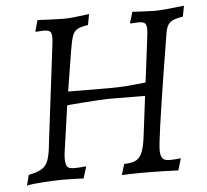

<svg xmlns="http://www.w3.org/2000/svg" viewBox="-49 -698 821 762"><g transform="rotate(-5 361.5 -317.0)"><path d="M28 12 39 -31Q74 -38 92 -49Q110 -60 118 -83.5Q126 -107 130 -151L178 -542Q182 -575 176.5 -585.5Q171 -596 149 -596Q144 -596 134.5 -595.5Q125 -595 117 -594L115 -597L127 -640Q152 -639 183 -637.5Q214 -636 233 -636Q250 -636 276.5 -639Q303 -642 333 -646L325 -603Q297 -599 283 -591.5Q269 -584 262.5 -566Q256 -548 250 -511L217 -307L198 -173Q194 -145 189.5 -114.5Q185 -84 188 -67Q190 -52 197.5 -47Q205 -42 223 -42Q234 -42 246.5 -43Q259 -44 267 -45Q267 -44 267.5 -43Q268 -42 268 -41L254 3Q254 2 240.5 1.5Q227 1 208.5 0.5Q190 0 176 0Q147 0 112.5 2Q78 4 53.5 6.5Q29 9 28 12ZM199 -291 210 -347Q254 -347 298.5 -346.5Q343 -346 387 -346Q422 -346 456.5 -348.5Q491 -351 551 -358L544 -303L377 -304Q367 -304 337.5 -302Q308 -300 271 -297.5Q234 -295 199 -291ZM632 3Q607 2 571.5 1Q536 0 513 0H482Q464 0 447 0.5Q430 1 418.5 1.5Q407 2 407 2L420 -41Q451 -42 467.5 -50.5Q484 -59 493 -82Q502 -105 507 -149L556 -542Q560 -574 554.5 -585Q549 -596 527 -596Q521 -596 511.5 -595.5Q502 -595 494 -594L492 -597L505 -640Q505 -640 511.5 -639.5Q518 -639 528.5 -638.5Q539 -638 551.5 -637.5Q564 -637 575.5 -636.5Q587 -636 595 -636Q613 -636 643.5 -639Q674 -642 711 -646L703 -603Q666 -598 652 -586.5Q638 -575 633 -546Q619 -461 608 -392.5Q597 -324 589 -270.5Q581 -217 575.5 -178.5Q570 -140 567.5 -116.5Q565 -93 565 -84Q565 -60 573 -50.5Q581 -41 601 -41Q612 -41 624.5 -42Q637 -43 645 -44Q645 -43 645.5 -42.5Q646 -42 645 -41Z"/></g></svg>

Font: Alegreya
Style: Italic
Weight: 400
Italic angle: -7°
Designer: Juan Pablo del Peral
Foundry: Huerta Tipografica
Version: Version 2.009